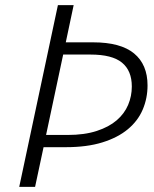

<svg xmlns="http://www.w3.org/2000/svg" viewBox="-20 -731 603 751"><path d="M227.1 -517.6 160.2 -203.1H244.1Q310.5 -203.1 358.4 -218.8Q406.2 -234.4 436.5 -260.5Q466.8 -286.6 481.2 -320.8Q495.6 -355 495.6 -392.6Q495.6 -454.6 457 -486.1Q418.5 -517.6 334 -517.6ZM268.1 -710.9 237.3 -565.4H344.2Q451.7 -565.4 504.4 -522Q557.1 -478.5 557.1 -397Q557.1 -346.7 538.3 -302.5Q519.5 -258.3 480.2 -225.6Q440.9 -192.9 380.6 -174.1Q320.3 -155.3 237.3 -155.3H150.4L117.2 0H55.2L206.5 -710.9Z"/></svg>

Font: Ufes Sans Light
Style: Italic
Weight: 200
Designer: Ricardo Esteves & Thais Bronze
Foundry: ProDesignUfes - Ricardo Esteves, Thais Bronze
Version: Version 2.0